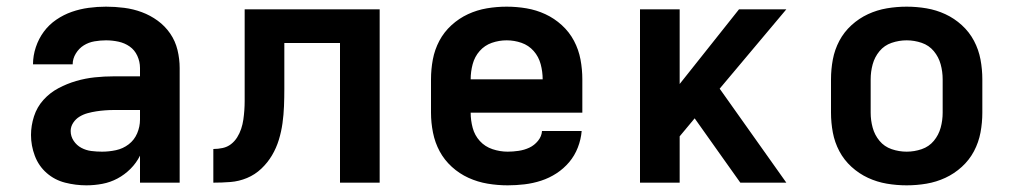

<svg xmlns="http://www.w3.org/2000/svg" viewBox="-20 -548 3040 576"><path d="M239 8Q207 8 175.5 0Q144 -8 120 -29Q96 -50 84.5 -80.5Q73 -111 73 -143Q73 -171 82 -199Q91 -227 110.5 -248.5Q130 -270 155.5 -283.5Q181 -297 208.5 -305Q236 -313 264.5 -316Q293 -319 322 -319H400V-344Q400 -363 392 -380.5Q384 -398 369 -408.5Q354 -419 335.5 -423Q317 -427 298 -427Q281 -427 263.5 -424Q246 -421 231.5 -412Q217 -403 207.5 -387.5Q198 -372 198 -355H79Q79 -381 87.5 -406.5Q96 -432 111.5 -453Q127 -474 149 -489Q171 -504 195.5 -512.5Q220 -521 246 -524.5Q272 -528 298 -528Q325 -528 352.5 -524.5Q380 -521 405.5 -511.5Q431 -502 453 -486Q475 -470 490.5 -447.5Q506 -425 512.5 -398Q519 -371 519 -344V0H400V-81Q389 -59 371.5 -41.5Q354 -24 332.5 -12.5Q311 -1 287 3.5Q263 8 239 8ZM286 -93Q307 -93 328 -97.5Q349 -102 366 -115Q383 -128 391.5 -148Q400 -168 400 -189V-218H322Q309 -218 295.5 -217Q282 -216 269 -214Q256 -212 243 -208.5Q230 -205 218.5 -198Q207 -191 199.5 -179.5Q192 -168 192 -155Q192 -139 201 -125.5Q210 -112 224 -104.5Q238 -97 254 -95Q270 -93 286 -93Z M620 0V-101Q634 -101 648 -104Q662 -107 673 -115.5Q684 -124 691.5 -136Q699 -148 703.5 -161.5Q708 -175 710 -189Q712 -203 713 -217Q714 -231 714 -245Q714 -259 714 -273Q714 -275 714 -277Q714 -279 714 -281V-520H1119V0H1000V-419H833V-281Q833 -255 832 -229.5Q831 -204 827.5 -178.5Q824 -153 816.5 -128.5Q809 -104 796 -82Q783 -60 764 -42Q745 -24 721 -14Q697 -4 671.5 -2Q646 0 620 0Z M1503 8Q1473 8 1443 3Q1413 -2 1385.5 -14.5Q1358 -27 1335.5 -47.5Q1313 -68 1299 -94Q1285 -120 1279 -150Q1273 -180 1273 -210V-310Q1273 -340 1278.5 -369.5Q1284 -399 1298 -425.5Q1312 -452 1334.5 -472.5Q1357 -493 1384 -505.5Q1411 -518 1440.5 -523Q1470 -528 1500 -528Q1530 -528 1559.5 -523Q1589 -518 1616 -505.5Q1643 -493 1665.5 -472.5Q1688 -452 1702 -425.5Q1716 -399 1721.5 -369.5Q1727 -340 1727 -310V-210H1392Q1392 -187 1398 -164.5Q1404 -142 1419.5 -125Q1435 -108 1457.5 -100.5Q1480 -93 1503 -93Q1519 -93 1536 -95.5Q1553 -98 1568 -105Q1583 -112 1594 -125.5Q1605 -139 1606 -155H1725Q1723 -130 1713.5 -105.5Q1704 -81 1687.5 -61.5Q1671 -42 1649.5 -28Q1628 -14 1603.5 -6Q1579 2 1553.5 5Q1528 8 1503 8ZM1392 -310H1608Q1608 -333 1602 -355.5Q1596 -378 1581 -395Q1566 -412 1544.5 -419.5Q1523 -427 1500 -427Q1477 -427 1455.5 -419.5Q1434 -412 1419 -395Q1404 -378 1398 -355.5Q1392 -333 1392 -310Z M1900 0V-520H2019V-296L2197 -520H2339L2139 -282L2339 0H2201L2142 -83L2064 -193L2019 -139V0Z M2700 8Q2670 8 2640.5 3Q2611 -2 2584 -14.5Q2557 -27 2534.5 -47.5Q2512 -68 2498 -94.5Q2484 -121 2478.5 -150.5Q2473 -180 2473 -210V-310Q2473 -340 2478.5 -369.5Q2484 -399 2498 -425.5Q2512 -452 2534.5 -472.5Q2557 -493 2584 -505.5Q2611 -518 2640.5 -523Q2670 -528 2700 -528Q2730 -528 2759.5 -523Q2789 -518 2816 -505.5Q2843 -493 2865.5 -472.5Q2888 -452 2902 -425.5Q2916 -399 2921.5 -369.5Q2927 -340 2927 -310V-210Q2927 -180 2921.5 -150.5Q2916 -121 2902 -94.5Q2888 -68 2865.5 -47.5Q2843 -27 2816 -14.5Q2789 -2 2759.5 3Q2730 8 2700 8ZM2700 -93Q2723 -93 2745 -100.5Q2767 -108 2781.5 -125.5Q2796 -143 2802 -165Q2808 -187 2808 -210V-310Q2808 -333 2802 -355Q2796 -377 2781.5 -394.5Q2767 -412 2745 -419.5Q2723 -427 2700 -427Q2677 -427 2655 -419.5Q2633 -412 2618.5 -394.5Q2604 -377 2598 -355Q2592 -333 2592 -310V-210Q2592 -187 2598 -165Q2604 -143 2618.5 -125.5Q2633 -108 2655 -100.5Q2677 -93 2700 -93Z"/></svg>

Font: Iosevka SS04 Extended
Style: Bold
Weight: 700
Width: 7
Monospace: yes
Designer: Belleve Invis
Foundry: Belleve Invis
Version: Version 19.0.0; ttfautohint (v1.8.4)